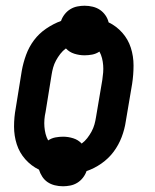

<svg xmlns="http://www.w3.org/2000/svg" viewBox="-20 -600 540 670"><path d="M200 50Q185 50 171 46.5Q157 43 146 35.5Q135 28 127.5 16.5Q120 5 116 -8Q89 -21 68.5 -44Q48 -67 38.5 -96.5Q29 -126 29 -158.5Q29 -191 35 -223L56 -353Q61 -381 71 -408.5Q81 -436 98.5 -459.5Q116 -483 141 -500Q166 -517 193 -527Q197 -539 205.5 -550Q214 -561 225.5 -568Q237 -575 250 -577.5Q263 -580 275 -580Q290 -580 304 -576.5Q318 -573 329 -565.5Q340 -558 348 -546.5Q356 -535 359 -522Q386 -509 406.5 -486Q427 -463 436.5 -433.5Q446 -404 446 -371.5Q446 -339 441 -307L419 -177Q415 -149 404.5 -121.5Q394 -94 376.5 -70.5Q359 -47 334 -29.5Q309 -12 282 -3Q278 9 269.5 20Q261 31 249.5 38Q238 45 225 47.5Q212 50 200 50ZM265 -99Q276 -107 284.5 -118Q293 -129 299.5 -141Q306 -153 309.5 -165.5Q313 -178 315 -191L337 -321Q339 -334 340 -347Q341 -360 340 -372.5Q339 -385 336 -397Q333 -409 327 -420Q315 -412 301.5 -409.5Q288 -407 275 -407Q257 -407 239.5 -412.5Q222 -418 210 -431Q199 -423 190.5 -412Q182 -401 175.5 -389Q169 -377 165.5 -364.5Q162 -352 160 -339L139 -209Q136 -196 135 -183Q134 -170 135 -157.5Q136 -145 139 -133Q142 -121 148 -110Q160 -118 173.5 -120.5Q187 -123 200 -123Q218 -123 235.5 -117.5Q253 -112 265 -99Z"/></svg>

Font: Iosevka Curly Slab XBdObl
Style: Regular
Weight: 800
Italic angle: -9°
Monospace: yes
Designer: Belleve Invis
Foundry: Belleve Invis
Version: Version 11.1.0; ttfautohint (v1.8.3)